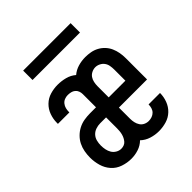

<svg xmlns="http://www.w3.org/2000/svg" viewBox="-192 -840 984 984"><g transform="rotate(-45 300.0 -348.0)"><path d="M201 8Q171 8 141.5 -2Q112 -12 92 -34.5Q72 -57 63.5 -86.5Q55 -116 55 -146Q55 -168 59 -189.5Q63 -211 72.5 -230Q82 -249 97.5 -264.5Q113 -280 132.5 -290Q152 -300 173.5 -303.5Q195 -307 216 -307H259V-403Q259 -414 255 -424.5Q251 -435 242.5 -442Q234 -449 223 -451.5Q212 -454 201 -454Q189 -454 177.5 -449.5Q166 -445 158 -435Q150 -425 147 -413Q144 -401 144 -389V-385H61V-393Q61 -420 70.5 -446.5Q80 -473 100 -492.5Q120 -512 147 -520Q174 -528 201 -528Q229 -528 256 -521Q283 -514 304 -496Q324 -513 349.5 -520.5Q375 -528 402 -528Q421 -528 440.5 -524.5Q460 -521 477.5 -511.5Q495 -502 508.5 -487.5Q522 -473 530 -455Q538 -437 541.5 -417.5Q545 -398 545 -378V-223H341V-142Q341 -128 344 -114.5Q347 -101 354.5 -89.5Q362 -78 374.5 -72Q387 -66 401 -66Q413 -66 424.5 -70Q436 -74 444.5 -82.5Q453 -91 456.5 -103Q460 -115 460 -127H543Q543 -99 533 -72.5Q523 -46 503 -27Q483 -8 456 0Q429 8 401 8Q373 8 346 -0.5Q319 -9 299 -28Q280 -9 254 -0.5Q228 8 201 8ZM341 -297H462V-378Q462 -392 459.5 -406Q457 -420 449 -431Q441 -442 428 -448.5Q415 -455 402 -455Q388 -455 375 -448.5Q362 -442 354.5 -431Q347 -420 344 -406Q341 -392 341 -378ZM201 -65Q211 -65 220.5 -68.5Q230 -72 236.5 -79.5Q243 -87 247.5 -96Q252 -105 254.5 -114.5Q257 -124 258 -134Q259 -144 259 -154V-234H216Q200 -234 184 -228.5Q168 -223 157 -211Q146 -199 142 -183Q138 -167 138 -151Q138 -136 141 -121Q144 -106 151.5 -93.5Q159 -81 172.5 -73Q186 -65 201 -65ZM472 -636H128V-704H472Z"/></g></svg>

Font: Nova
Style: Regular
Weight: 400
Monospace: yes
Designer: Belleve Invis
Foundry: Belleve Invis
Version: Version 24.1.4; ttfautohint (v1.8.4)